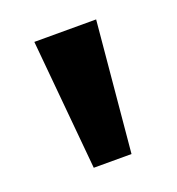

<svg xmlns="http://www.w3.org/2000/svg" viewBox="-72 -780 402 435"><g transform="rotate(-20 129.5 -563.0)"><path d="M55 -720H204L175 -406H84Z"/></g></svg>

Font: Radio Canada SemiBold
Style: Regular
Weight: 600
Designer: Charles Daoud, Etienne Aubert Bonn, Alexandre Saumier Demers, Jacques Le Bailly
Foundry: Radio-Canada
Version: Version 2.104; ttfautohint (v1.8.4.7-5d5b);gftools[0.9.28.de